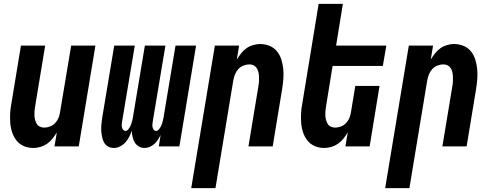

<svg xmlns="http://www.w3.org/2000/svg" viewBox="-20 -755 2540 990"><path d="M152 8Q126 8 103.5 -1.5Q81 -11 66 -29.5Q51 -48 43 -71.5Q35 -95 33 -120.5Q31 -146 32.5 -172Q34 -198 39 -223L88 -520H213L161 -206Q159 -195 158 -183Q157 -171 157.5 -159.5Q158 -148 161 -137Q164 -126 169.5 -116.5Q175 -107 185.5 -102Q196 -97 208 -97Q223 -97 238.5 -103Q254 -109 265 -121Q276 -133 282 -148Q288 -163 290 -179L347 -520H472L386 0H261L273 -72Q263 -56 251 -40.5Q239 -25 223 -14Q207 -3 188.5 2.5Q170 8 152 8Z M567 8Q550 8 536.5 0Q523 -8 516 -21.5Q509 -35 506 -50.5Q503 -66 502 -82.5Q501 -99 503 -115.5Q505 -132 507 -148L569 -520H675L610 -131Q609 -123 608 -115Q607 -107 608.5 -100Q610 -93 614.5 -86.5Q619 -80 627 -80Q635 -80 641 -87.5Q647 -95 651 -102.5Q655 -110 657.5 -118Q660 -126 662 -134Q664 -142 665.5 -150Q667 -158 668 -166L727 -520H833L768 -131Q767 -123 766 -115Q765 -107 766.5 -100Q768 -93 772.5 -86.5Q777 -80 785 -80Q793 -80 799 -87.5Q805 -95 809 -102.5Q813 -110 815.5 -118Q818 -126 820 -134Q822 -142 823.5 -150Q825 -158 826 -166L885 -520H991L905 0H799L808 -59Q802 -46 794 -34Q786 -22 775.5 -12.5Q765 -3 751.5 2.5Q738 8 725 8Q709 8 695.5 0Q682 -8 674.5 -21Q667 -34 663.5 -49.5Q660 -65 660 -81Q654 -65 646.5 -50Q639 -35 627 -21.5Q615 -8 599 0Q583 8 567 8Z M966 215 1088 -520H1213L1201 -448Q1211 -464 1223 -479.5Q1235 -495 1250.5 -506Q1266 -517 1284.5 -522.5Q1303 -528 1321 -528Q1347 -528 1370 -518.5Q1393 -509 1408 -490.5Q1423 -472 1430.5 -448.5Q1438 -425 1440.5 -399.5Q1443 -374 1441 -348Q1439 -322 1435 -297L1386 0H1261L1313 -314Q1315 -325 1315.5 -337Q1316 -349 1315.5 -360.5Q1315 -372 1312.5 -383Q1310 -394 1304 -403.5Q1298 -413 1288 -418Q1278 -423 1266 -423Q1251 -423 1235.5 -417Q1220 -411 1209 -399Q1198 -387 1192 -372Q1186 -357 1183 -341L1091 215Z M1652 8Q1626 8 1603.5 -1.5Q1581 -11 1566 -29.5Q1551 -48 1543 -71.5Q1535 -95 1533 -120.5Q1531 -146 1532.5 -172Q1534 -198 1539 -223L1623 -735H1748L1713 -520H1972L1954 -415H1695L1661 -206Q1659 -195 1658 -183Q1657 -171 1657.5 -159.5Q1658 -148 1661 -137Q1664 -126 1669.5 -116.5Q1675 -107 1685.5 -102Q1696 -97 1708 -97Q1723 -97 1738.5 -103Q1754 -109 1765 -121Q1776 -133 1782 -148Q1788 -163 1790 -179L1812 -312H1937L1886 0H1761L1773 -72Q1763 -56 1751 -40.5Q1739 -25 1723 -14Q1707 -3 1688.5 2.5Q1670 8 1652 8Z M1966 215 2088 -520H2213L2201 -448Q2211 -464 2223 -479.5Q2235 -495 2250.5 -506Q2266 -517 2284.5 -522.5Q2303 -528 2321 -528Q2347 -528 2370 -518.5Q2393 -509 2408 -490.5Q2423 -472 2430.5 -448.5Q2438 -425 2440.5 -399.5Q2443 -374 2441 -348Q2439 -322 2435 -297L2386 0H2261L2313 -314Q2315 -325 2315.5 -337Q2316 -349 2315.5 -360.5Q2315 -372 2312.5 -383Q2310 -394 2304 -403.5Q2298 -413 2288 -418Q2278 -423 2266 -423Q2251 -423 2235.5 -417Q2220 -411 2209 -399Q2198 -387 2192 -372Q2186 -357 2183 -341L2091 215Z"/></svg>

Font: Iosevka Term Curly Extrabold
Style: Italic
Weight: 800
Italic angle: -9°
Designer: Belleve Invis
Foundry: Belleve Invis
Version: Version 32.3.0